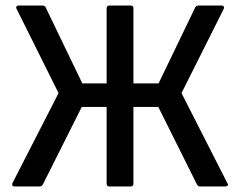

<svg xmlns="http://www.w3.org/2000/svg" viewBox="-20 -675 869 695"><path d="M33 0Q27 0 25 -3.5Q23 -7 25 -12L192 -338L40 -643Q37 -648 39.5 -651.5Q42 -655 47 -655H132Q137 -655 140.5 -653.5Q144 -652 145 -649L278 -373H366V-645Q366 -655 376 -655H453Q463 -655 463 -645V-373H554L687 -649Q689 -652 691.5 -653.5Q694 -655 699 -655H782Q788 -655 790 -651.5Q792 -648 790 -643L637 -338L803 -12Q807 -7 804 -3.5Q801 0 796 0H705Q697 0 693 -7L553 -288H463V-10Q463 0 453 0H376Q366 0 366 -10V-288H276L135 -7Q131 0 123 0Z"/></svg>

Font: Sofia Sans Semi Condensed SemiBold
Style: Regular
Weight: 600
Designer: Botio Nikoltchev, Ani Petrova
Foundry: lettersoup
Version: Version 4.100